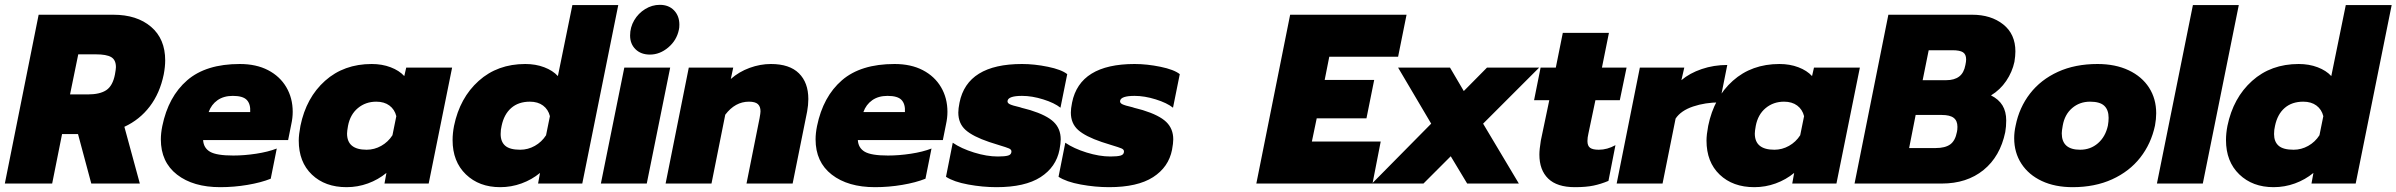

<svg xmlns="http://www.w3.org/2000/svg" viewBox="-30 -760 9923 795"><path d="M130 -699H439Q537 -699 595.5 -649Q654 -599 654 -510Q654 -484 648 -452Q632 -374 590 -319Q548 -264 485 -235L549 0H348L293 -205H227L186 0H-10ZM333 -369Q384 -369 410.5 -387Q437 -405 446 -452Q450 -474 450 -482Q450 -512 430.5 -523.5Q411 -535 367 -535H294L260 -369Z M636 -183Q636 -208 642 -238Q667 -360 745 -427.5Q823 -495 963 -495Q1031 -495 1080 -469.5Q1129 -444 1155.5 -399Q1182 -354 1182 -297Q1182 -272 1176 -245L1163 -180H811Q813 -147 840 -131.5Q867 -116 936 -116Q981 -116 1030.5 -123.5Q1080 -131 1116 -145L1091 -20Q1051 -4 995 5.5Q939 15 882 15Q770 15 703 -37Q636 -89 636 -183ZM1006 -296Q1008 -329 992 -346Q976 -363 934 -363Q896 -363 870.5 -345Q845 -327 834 -296Z M1207 -178Q1207 -202 1214 -239Q1238 -356 1316 -425.5Q1394 -495 1509 -495Q1552 -495 1587.5 -481.5Q1623 -468 1644 -445L1652 -480H1842L1745 0H1562L1570 -44Q1536 -16 1493.5 -0.5Q1451 15 1405 15Q1316 15 1261.5 -37Q1207 -89 1207 -178ZM1595 -200 1611 -279Q1604 -307 1582.5 -323Q1561 -339 1528 -339Q1484 -339 1452 -312.5Q1420 -286 1411 -239Q1407 -217 1407 -207Q1407 -140 1488 -140Q1520 -140 1548.5 -156Q1577 -172 1595 -200Z M1844 -180Q1844 -208 1850 -239Q1874 -355 1952 -425Q2030 -495 2145 -495Q2188 -495 2223.5 -481.5Q2259 -468 2280 -445L2340 -739H2530L2381 0H2198L2206 -44Q2172 -16 2129.5 -0.5Q2087 15 2041 15Q1954 15 1899 -38Q1844 -91 1844 -180ZM2231 -200 2247 -279Q2240 -307 2218.5 -323Q2197 -339 2164 -339Q2117 -339 2087 -313Q2057 -287 2047 -239Q2043 -223 2043 -205Q2043 -173 2062 -156.5Q2081 -140 2124 -140Q2156 -140 2184.5 -156Q2213 -172 2231 -200Z M2579 -613Q2579 -647 2596 -676Q2613 -705 2641.5 -722.5Q2670 -740 2702 -740Q2739 -740 2761 -717Q2783 -694 2783 -658Q2783 -644 2781 -637Q2772 -593 2737 -563.5Q2702 -534 2661 -534Q2624 -534 2601.5 -556Q2579 -578 2579 -613ZM2555 -480H2745L2648 0H2458Z M2822 -480H3006L2996 -433Q3030 -463 3074 -479Q3118 -495 3162 -495Q3239 -495 3278 -456.5Q3317 -418 3317 -350Q3317 -325 3312 -298L3252 0H3061L3115 -270Q3119 -292 3119 -299Q3119 -319 3108 -329Q3097 -339 3071 -339Q3014 -339 2973 -285L2916 0H2726Z M3347 -183Q3347 -208 3353 -238Q3378 -360 3456 -427.5Q3534 -495 3674 -495Q3742 -495 3791 -469.5Q3840 -444 3866.5 -399Q3893 -354 3893 -297Q3893 -272 3887 -245L3874 -180H3522Q3524 -147 3551 -131.5Q3578 -116 3647 -116Q3692 -116 3741.5 -123.5Q3791 -131 3827 -145L3802 -20Q3762 -4 3706 5.5Q3650 15 3593 15Q3481 15 3414 -37Q3347 -89 3347 -183ZM3717 -296Q3719 -329 3703 -346Q3687 -363 3645 -363Q3607 -363 3581.5 -345Q3556 -327 3545 -296Z M3887 -28 3915 -169Q3950 -145 4003 -128.5Q4056 -112 4102 -112Q4131 -112 4144.5 -116Q4158 -120 4158 -133Q4158 -141 4147.5 -145.5Q4137 -150 4107 -159L4066 -172Q3998 -195 3968 -222Q3938 -249 3938 -294Q3938 -310 3943 -335Q3975 -495 4202 -495Q4253 -495 4309 -483.5Q4365 -472 4389 -453L4361 -314Q4336 -334 4289.5 -348.5Q4243 -363 4202 -363Q4146 -363 4142 -343Q4140 -334 4151 -328.5Q4162 -323 4193 -316Q4201 -313 4212 -310.5Q4223 -308 4236 -304Q4304 -283 4333 -255Q4362 -227 4362 -183Q4362 -167 4357 -140Q4343 -68 4278.5 -26.5Q4214 15 4096 15Q4039 15 3979 4Q3919 -7 3887 -28Z M4353 -28 4381 -169Q4416 -145 4469 -128.5Q4522 -112 4568 -112Q4597 -112 4610.5 -116Q4624 -120 4624 -133Q4624 -141 4613.5 -145.5Q4603 -150 4573 -159L4532 -172Q4464 -195 4434 -222Q4404 -249 4404 -294Q4404 -310 4409 -335Q4441 -495 4668 -495Q4719 -495 4775 -483.5Q4831 -472 4855 -453L4827 -314Q4802 -334 4755.5 -348.5Q4709 -363 4668 -363Q4612 -363 4608 -343Q4606 -334 4617 -328.5Q4628 -323 4659 -316Q4667 -313 4678 -310.5Q4689 -308 4702 -304Q4770 -283 4799 -255Q4828 -227 4828 -183Q4828 -167 4823 -140Q4809 -68 4744.5 -26.5Q4680 15 4562 15Q4505 15 4445 4Q4385 -7 4353 -28Z M5312 -699H5794L5759 -525H5474L5455 -429H5660L5628 -270H5422L5402 -174H5687L5653 0H5172Z M5896 -248 5759 -480H5974L6031 -383L6127 -480H6343L6111 -248L6259 0H6045L5977 -113L5864 0H5651Z M6344 -120Q6344 -141 6350 -178L6385 -345H6322L6349 -480H6412L6441 -624H6632L6603 -480H6705L6677 -345H6576L6547 -207Q6543 -190 6543 -176Q6543 -156 6554 -148Q6565 -140 6590 -140Q6625 -140 6659 -159L6630 -11Q6599 2 6568 8.5Q6537 15 6491 15Q6417 15 6380.5 -20.5Q6344 -56 6344 -120Z M6760 -480H6944L6932 -428Q6966 -457 7016 -474Q7066 -491 7122 -491L7091 -336Q7031 -336 6980.5 -319Q6930 -302 6908 -269L6854 0H6664Z M7036 -178Q7036 -202 7043 -239Q7067 -356 7145 -425.5Q7223 -495 7338 -495Q7381 -495 7416.5 -481.5Q7452 -468 7473 -445L7481 -480H7671L7574 0H7391L7399 -44Q7365 -16 7322.5 -0.5Q7280 15 7234 15Q7145 15 7090.5 -37Q7036 -89 7036 -178ZM7424 -200 7440 -279Q7433 -307 7411.5 -323Q7390 -339 7357 -339Q7313 -339 7281 -312.5Q7249 -286 7240 -239Q7236 -217 7236 -207Q7236 -140 7317 -140Q7349 -140 7377.5 -156Q7406 -172 7424 -200Z M7789 -699H8136Q8214 -699 8264.5 -659Q8315 -619 8315 -547Q8315 -529 8311 -504Q8302 -462 8277 -425Q8252 -388 8214 -365Q8246 -349 8261.5 -323.5Q8277 -298 8277 -261Q8277 -236 8273 -213Q8252 -112 8183 -56Q8114 0 8010 0H7649ZM8029 -428Q8062 -428 8082 -443Q8102 -458 8108 -491Q8111 -505 8111 -514Q8111 -535 8098 -543.5Q8085 -552 8054 -552H7956L7931 -428ZM7985 -147Q8024 -147 8045 -162Q8066 -177 8073 -214Q8075 -222 8075 -235Q8075 -260 8059.5 -272Q8044 -284 8010 -284H7902L7875 -147Z M8310 -188Q8310 -213 8316 -240Q8331 -315 8375.5 -372.5Q8420 -430 8491 -462.5Q8562 -495 8655 -495Q8729 -495 8784 -469Q8839 -443 8868.5 -397Q8898 -351 8898 -291Q8898 -267 8893 -240Q8877 -165 8832 -107.5Q8787 -50 8715.5 -17.5Q8644 15 8552 15Q8479 15 8424.5 -10.5Q8370 -36 8340 -82Q8310 -128 8310 -188ZM8698 -240Q8701 -257 8701 -272Q8701 -305 8683 -322Q8665 -339 8624 -339Q8581 -339 8550 -312.5Q8519 -286 8511 -240Q8507 -218 8507 -208Q8507 -140 8583 -140Q8626 -140 8657 -167Q8688 -194 8698 -240Z M9050 -739H9240L9091 0H8901Z M9187 -180Q9187 -208 9193 -239Q9217 -355 9295 -425Q9373 -495 9488 -495Q9531 -495 9566.5 -481.5Q9602 -468 9623 -445L9683 -739H9873L9724 0H9541L9549 -44Q9515 -16 9472.5 -0.5Q9430 15 9384 15Q9297 15 9242 -38Q9187 -91 9187 -180ZM9574 -200 9590 -279Q9583 -307 9561.5 -323Q9540 -339 9507 -339Q9460 -339 9430 -313Q9400 -287 9390 -239Q9386 -223 9386 -205Q9386 -173 9405 -156.5Q9424 -140 9467 -140Q9499 -140 9527.5 -156Q9556 -172 9574 -200Z"/></svg>

Font: Readiness ExtraBold
Style: Italic
Weight: 800
Italic angle: -12°
Designer: Katatrad Team
Foundry: CadsonDemak
Version: Version 1.00;January 16, 2020;FontCreator 12.0.0.2550 64-bit